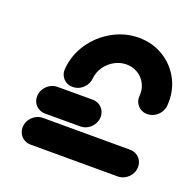

<svg xmlns="http://www.w3.org/2000/svg" viewBox="-98 -624 742 727"><g transform="rotate(20 272.5 -260.5)"><path d="M45.6 -55.9Q46.7 -71.1 55.4 -83.9Q64.1 -96.7 77.4 -104.1Q90.7 -111.5 105.9 -111.5L456.7 -111.1Q471.9 -111.1 483.9 -103.7Q495.9 -96.3 502.2 -83.5Q508.5 -70.7 507.4 -55.6Q506.3 -40.4 497.6 -27.6Q488.9 -14.8 475.6 -7.4Q462.2 0 447 0L96.3 -0.4Q81.1 -0.4 69.1 -7.8Q57 -15.2 50.7 -28Q44.4 -40.7 45.6 -55.9ZM57 -185.2Q58.1 -200.4 66.9 -213.1Q75.6 -225.9 88.9 -233.3Q102.2 -240.7 117.4 -240.7H258.9Q274.1 -240.7 286.1 -233.3Q298.1 -225.9 304.4 -213.1Q310.7 -200.4 309.6 -185.2Q308.1 -170 299.6 -157.2Q291.1 -144.4 277.8 -137Q264.4 -129.6 249.3 -129.6H107.8Q92.6 -129.6 80.4 -137Q68.1 -144.4 61.9 -157.2Q55.6 -170 57 -185.2ZM170.7 -260Q155.6 -260 143.5 -267.4Q131.5 -274.8 125.2 -287.6Q118.9 -300.4 120.4 -315.6Q125.2 -371.9 157.2 -418.9Q189.3 -465.9 238.9 -493.5Q288.5 -521.1 344.1 -521.1Q399.3 -521.1 444.3 -493.5Q489.3 -465.9 513 -418.9Q536.7 -371.9 531.9 -315.6Q530.4 -300.4 521.7 -287.6Q513 -274.8 499.6 -267.4Q486.3 -260 471.1 -260Q455.9 -260 443.9 -267.4Q431.9 -274.8 425.6 -287.6Q419.3 -300.4 420.7 -315.6Q423 -341.1 412 -362.8Q401.1 -384.4 380.6 -397.2Q360 -410 334.4 -410Q308.9 -410 285.9 -397.2Q263 -384.4 248.3 -362.8Q233.7 -341.1 231.5 -315.6Q230 -300.4 221.3 -287.6Q212.6 -274.8 199.3 -267.4Q185.9 -260 170.7 -260Z"/></g></svg>

Font: 26F Galaxy Sans Oblique
Style: Regular
Weight: 400
Italic angle: -5°
Designer: C₂₉H₂₅N₃O₅
Version: Version 1.200;FEAKit 1.0